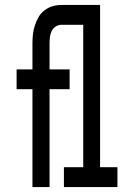

<svg xmlns="http://www.w3.org/2000/svg" viewBox="-20 -755 540 775"><path d="M111 0V-395H47V-475H111V-580Q111 -599 113 -617Q115 -635 121 -653Q127 -671 136 -686.5Q145 -702 160 -713.5Q175 -725 192.5 -730Q210 -735 229 -735H315V-655H229Q216 -655 205 -648Q194 -641 188.5 -629.5Q183 -618 181.5 -605.5Q180 -593 180 -580V-475H261V-395H180V0ZM238 0V-80H316V-655H247V-735H384V-80H454V0Z"/></svg>

Font: Iosevka Term Medium
Style: Regular
Weight: 500
Monospace: yes
Designer: Belleve Invis
Foundry: Belleve Invis
Version: Version 26.3.1